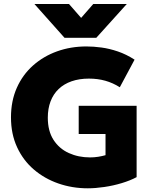

<svg xmlns="http://www.w3.org/2000/svg" viewBox="-20 -954 792 988"><path d="M432 15Q351.5 15 280 -10Q208.5 -35 153.8 -82Q99 -129 67.8 -196.8Q36.5 -264.5 36.5 -350Q36.5 -434.5 66.5 -502Q96.5 -569.5 150 -617Q203.5 -664.5 273.8 -689.8Q344 -715 424.5 -715Q461 -715 502 -709.5Q543 -704 586.5 -689.2Q630 -674.5 672.5 -647L596.5 -505Q561 -527.5 522 -538.5Q483 -549.5 437.5 -549.5Q388 -549.5 348.5 -535.8Q309 -522 281.8 -496Q254.5 -470 240.2 -432.5Q226 -395 226 -348.5Q226 -280 255.2 -234.5Q284.5 -189 334 -166.5Q383.5 -144 443.5 -144Q464.5 -144 485 -147.2Q505.5 -150.5 523 -155.5V-264.5H385V-409.5H683V-42.5Q650.5 -25 606.8 -11.8Q563 1.5 517 8.2Q471 15 432 15ZM312 -759.5 157 -933.5H335L397.5 -862L460 -933.5H632.5L475.5 -759.5Z"/></svg>

Font: Geologica Roman ExtraBold
Style: Regular
Weight: 800
Designer: Sindre Bremnes, Frode Helland
Foundry: Monokrom Skriftforlag AS
Version: Version 1.010;gftools[0.9.28]